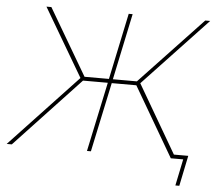

<svg xmlns="http://www.w3.org/2000/svg" viewBox="-81 -773 1106 972"><g transform="rotate(5 472.5 -287.5)"><path d="M623 -365 824 -20H897L865 135H845L873 0H810L604 -353H479L404 0H384L459 -353H333L2 0H-24L319 -365L116 -710H141L339 -373H463L534 -710H554L483 -373H605L923 -710H948Z"/></g></svg>

Font: Raleway-v4020 Thin
Style: Italic
Weight: 250
Italic angle: -12°
Designer: Matt McInerney, Pablo Impallari, Rodrigo Fuenzalida
Foundry: Matt McInerney, Pablo Impallari, Rodrigo Fuenzalida
Version: Version 4.020;PS 004.020;hotconv 1.0.88;makeotf.lib2.5.64775